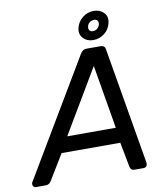

<svg xmlns="http://www.w3.org/2000/svg" viewBox="-137 -975 905 1054"><g transform="rotate(-10 316.0 -448.5)"><path d="M-21.3 0Q-33.9 0 -38.5 -10.3Q-43.1 -20.6 -37.1 -30.6L347.7 -677.6Q353.7 -687.8 362.2 -693.9Q370.8 -700 384.3 -700H460Q473.5 -700 480 -693.9Q486.4 -687.8 487.4 -677.6L597.4 -30.6Q600.2 -16 594 -8Q587.9 0 577.7 0H526.9Q516 0 509.9 -5.7Q503.8 -11.3 501.8 -21.7L475.6 -159.3H148.4L61.7 -16.9Q57.5 -9.7 50 -4.8Q42.6 0 33.1 0ZM194.9 -244.6H465.6L405.5 -599.6ZM428 -740Q393.5 -740 372.3 -762.5Q351.2 -785.1 358.6 -818.7Q366.7 -853.2 394.4 -875.4Q422.1 -897.5 456.6 -897.5Q491.1 -897.5 512.7 -875.4Q534.2 -853.2 526.1 -818.7Q518.7 -783.4 490.6 -761.7Q462.5 -740 428 -740ZM433.1 -788.7Q447.7 -788.7 458.5 -797.2Q469.3 -805.7 472.3 -818.7Q475.3 -831.7 469.9 -840.2Q464.6 -848.7 450.7 -848.7Q436.1 -848.7 425.7 -840.2Q415.3 -831.7 412.3 -818.7Q409.3 -805.7 415.1 -797.2Q420.9 -788.7 433.1 -788.7Z"/></g></svg>

Font: Rubik Light
Style: Italic
Weight: 300
Italic angle: -12°
Designer: Hubert and Fischer
Foundry: Hubert and Fischer
Version: Version 2.300;gftools[0.9.30]